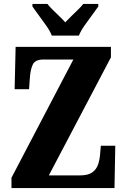

<svg xmlns="http://www.w3.org/2000/svg" viewBox="-20 -951 641 971"><path d="M38 0V-52L351 -650H200Q158 -650 146 -625Q134 -600 131 -557L127 -500H54L59 -714H541V-661L227 -64H385Q426 -64 447 -79.5Q468 -95 476 -119Q484 -143 486 -169L490 -214H563L559 0ZM242 -771Q233 -794 214.5 -820.5Q196 -847 176.5 -873Q157 -899 144 -918V-931H220Q229 -919 245.5 -902.5Q262 -886 280 -869Q298 -852 310 -838Q323 -852 340.5 -869Q358 -886 375 -902.5Q392 -919 401 -931H477V-918Q464 -899 444.5 -873Q425 -847 406.5 -820.5Q388 -794 379 -771Z"/></svg>

Font: Noto Serif ExtraCondensed Black
Style: Regular
Weight: 900
Width: 2
Designer: Monotype Design Team
Foundry: Monotype Imaging Inc.
Version: Version 2.015; ttfautohint (v1.8.4.7-5d5b)